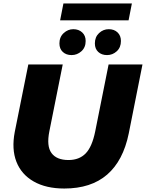

<svg xmlns="http://www.w3.org/2000/svg" viewBox="-20 -1071 840 1105"><path d="M350 14Q245 14 174 -26.5Q103 -67 74.5 -140Q46 -213 65 -312L143 -700H341L264 -315Q247 -230 276.5 -190Q306 -150 374 -150Q436 -150 473 -188Q510 -226 528 -315L605 -700H800L721 -303Q689 -146 596.5 -66Q504 14 350 14ZM596 -754Q565 -754 545.5 -772Q526 -790 526 -821Q526 -858 550 -880.5Q574 -903 606 -903Q637 -903 656.5 -884.5Q676 -866 676 -835Q676 -798 652 -776Q628 -754 596 -754ZM392 -754Q361 -754 341.5 -772Q322 -790 322 -821Q322 -858 346.5 -880.5Q371 -903 402 -903Q433 -903 453 -884.5Q473 -866 473 -835Q473 -798 448.5 -776Q424 -754 392 -754ZM326 -954 345 -1051H739L720 -954Z"/></svg>

Font: Montserrat ExtraBold
Style: Italic
Weight: 800
Italic angle: -11.3°
Designer: Julieta Ulanovsky
Foundry: Julieta Ulanovsky
Version: Version 9.000; ttfautohint (v1.8.4.7-5d5b)